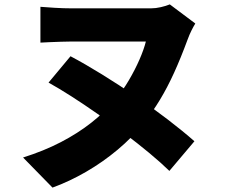

<svg xmlns="http://www.w3.org/2000/svg" viewBox="-20 -776 1040 874"><path d="M869 -669Q861 -656 851.5 -637Q842 -618 834 -596Q803 -512 772.5 -445Q742 -378 708.5 -322.5Q675 -267 634 -215Q583 -151 515.5 -94.5Q448 -38 372 6Q296 50 219 78L85 -59Q180 -89 257 -129Q334 -169 395 -217Q456 -265 501 -318Q538 -362 566.5 -410.5Q595 -459 615 -505Q635 -551 644 -587Q632 -587 609.5 -587Q587 -587 558 -587Q529 -587 496 -587Q463 -587 429.5 -587Q396 -587 364 -587Q332 -587 306 -587Q285 -587 257.5 -586Q230 -585 204.5 -584Q179 -583 164 -582V-745Q187 -743 228.5 -740.5Q270 -738 306 -738Q332 -738 365.5 -738Q399 -738 435.5 -738Q472 -738 508 -738Q544 -738 575.5 -738Q607 -738 631 -738Q655 -738 667 -738Q689 -738 712.5 -743.5Q736 -749 753 -756ZM301 -520Q367 -485 444 -437.5Q521 -390 598.5 -337Q676 -284 745 -231Q814 -178 865 -133L751 2Q712 -36 659 -80Q606 -124 545.5 -169.5Q485 -215 423.5 -258Q362 -301 305 -337.5Q248 -374 201 -400Z"/></svg>

Font: Noto Sans SC Black
Style: Regular
Weight: 900
Designer: Ryoko NISHIZUKA  (kana, bopomofo & ideographs); Paul D. Hunt (Latin, Greek & Cyrillic); Sandoll Communications , Soo-you
Foundry: Adobe
Version: Version 2.004-H2;hotconv 1.0.118;makeotfexe 2.5.65603